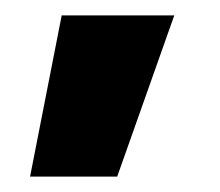

<svg xmlns="http://www.w3.org/2000/svg" viewBox="-20 -147 285 249"><path d="M19 82H132L206 -127H60Z"/></svg>

Font: Spoqa Han Sans Neo Bold
Style: Bold
Weight: 700
Designer: [Spoqa Han Sans Neo] Dong-huui Kim  Younghwa Kang  Yujin Lee  [Noto Sans] Ryoko NISHIZUKA  (kana & ideographs); Paul D. 
Foundry: Spoqa (http://www.spoqa-han-sans.com)
Version: Version 1.000